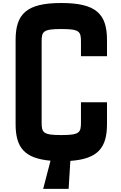

<svg xmlns="http://www.w3.org/2000/svg" viewBox="-20 -1032 784 1245"><path d="M260 192.5H425L436.2 11.2C615 -1.2 673.8 -73.8 673.8 -227.5V-368.8H505V-240C505 -172.5 497.5 -156.2 377.5 -156.2C257.5 -156.2 250 -172.5 250 -240V-760C250 -827.5 257.5 -843.8 377.5 -843.8C497.5 -843.8 505 -827.5 505 -760V-667.5H673.8V-772.5C673.8 -942.5 602.5 -1012.5 377.5 -1012.5C152.5 -1012.5 81.2 -942.5 81.2 -772.5V-227.5C81.2 -76.2 137.5 -5 307.5 10Z"/></svg>

Font: Basalte Marquee
Style: Regular
Weight: 400
Designer: Ange Degheest & Benjamin Gomez & Eugénie Bidaut
Foundry: Velvetyne Type Foundry
Version: Version 1.000;FEAKit 1.0